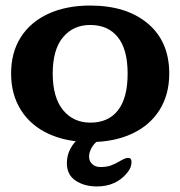

<svg xmlns="http://www.w3.org/2000/svg" viewBox="-20 -502 650 692"><path d="M20 -237Q20 -313 55 -368Q90 -423 154.5 -452.5Q219 -482 305 -482Q436 -482 513 -417Q590 -352 590 -237Q590 -161 555 -105.5Q520.1 -50 455.6 -20Q391 10 305 10Q219 10 154.4 -20Q89.9 -50 55 -106Q20 -162 20 -237ZM440 -237Q440 -324 404.7 -368Q369.4 -412 305 -412Q244 -412 207 -367.6Q170 -323.2 170 -237.1Q170 -151 207 -105.5Q244 -60 306 -60Q370.4 -60 405.2 -104.5Q440 -148.9 440 -237ZM221 86Q221 57 234.5 32.5Q248 8 268 -6Q287 -19 309.5 -26Q332 -33 351 -33Q373 -33 383.5 -27.5Q394 -22 392.5 -16Q391 -10 383 -10Q356 -10 337.5 2Q319 14 310 31Q301 48 301 62Q301 79 312.5 89.5Q324 100 342 100Q364 100 379.5 94.5Q395 89 415 77Q432 67 442 67Q454 67 454 82Q454 102 439 120Q399 170 329 170Q284 170 252.5 149Q221 128 221 86Z"/></svg>

Font: Raigarh
Style: Regular
Weight: 400
Designer: jaikishan Patel
Foundry: MagicType
Version: Version 1.000;FEAKit 1.0